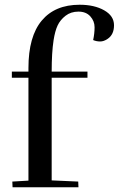

<svg xmlns="http://www.w3.org/2000/svg" viewBox="-20 -790 501 810"><path d="M100 -462H30V-488H100V-503Q100 -636 156 -703Q212 -770 316 -770Q378 -770 419.5 -746.5Q461 -723 461 -683.5Q461 -644 434 -626Q418 -615 402.5 -615Q387 -615 373 -621Q379 -649 379 -675Q379 -701 361 -721Q343 -741 311 -741Q279 -741 256.5 -723.5Q234 -706 223 -682.5Q212 -659 206 -620Q198 -568 198 -488H349V-462H198V-29L310 -24L311 0H33L32 -24L100 -28Z"/></svg>

Font: Rufina
Style: Regular
Weight: 400
Designer: Martin Sommaruga
Foundry: Martin Sommaruga
Version: Version 1.001